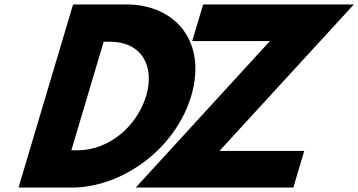

<svg xmlns="http://www.w3.org/2000/svg" viewBox="-20 -845 1614 865"><path d="M1574.2 -825H895.2L846 -660H1196L591.5 0H1301.5L1350.6 -165H968.6ZM309.2 -825 63.5 0H302.5C529.5 0 769.7 -172 841.5 -413C912.9 -653 774.2 -825 548.2 -825ZM301.5 -168 447.1 -657H476.1C616.1 -657 679.3 -550 638.2 -412C596.1 -274 469.5 -168 330.5 -168Z"/></svg>

Font: Hussar
Style: BdOblThree
Weight: 700
Foundry: Cannot Into Space Fonts
Version: Version 2.00